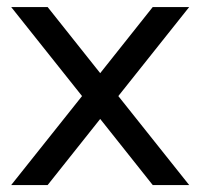

<svg xmlns="http://www.w3.org/2000/svg" viewBox="-20 -533 577 553"><path d="M117.2 0H12.2L216.3 -256.3L12.2 -512.7H117.2L268.6 -322.3L419.9 -512.7H524.9L320.8 -256.3L524.9 0H419.9L268.6 -190.4Z"/></svg>

Font: Sansation
Style: Regular
Weight: 400
Designer: Bernd Montag
Version: Version 1.301